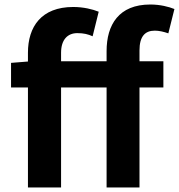

<svg xmlns="http://www.w3.org/2000/svg" viewBox="-20 -832 794 852"><path d="M754 -792C729 -802 691 -812 647 -812C507 -812 453 -722 453 -605V-560H251V-598C251 -656 280 -685 323 -685C352 -685 371 -680 391 -671L418 -780C391 -791 350 -801 305 -801C163 -801 104 -713 104 -598V-559L29 -553V-444H104V0H251V-444H453V0H599V-444H705V-560H599V-608C599 -670 623 -696 667 -696C686 -696 707 -691 727 -684Z"/></svg>

Font: Genne Gothic Bold
Style: Regular
Weight: 700
Designer: Ryoko NISHIZUKA (kana & ideographs); Paul D. Hunt (Latin, Greek & Cyrillic); Wenlong ZHANG (bopomofo); Sandoll Communica
Foundry: Adobe Systems Incorporated
Version: Version 1.004;PS 1.004;hotconv 16.6.51;makeotf.lib2.5.65220